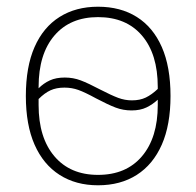

<svg xmlns="http://www.w3.org/2000/svg" viewBox="-20 -540 585 572"><path d="M272 12Q206 12 157.5 -19Q109 -50 83 -109Q57 -168 57 -254Q57 -341 83 -400Q109 -459 157.5 -489.5Q206 -520 272 -520Q339 -520 387.5 -489.5Q436 -459 462 -400Q488 -341 488 -254Q488 -168 462 -109Q436 -50 387.5 -19Q339 12 272 12ZM272 -19Q356 -19 403 -74.5Q450 -130 450 -227V-243Q435 -229 416.5 -220Q398 -211 372 -211Q347 -211 324.5 -219.5Q302 -228 266 -247Q233 -265 213.5 -272Q194 -279 172 -279Q148 -279 130.5 -271Q113 -263 95 -245V-227Q95 -130 142 -74.5Q189 -19 272 -19ZM95 -281V-277Q110 -292 128.5 -300.5Q147 -309 173 -309Q198 -309 220.5 -300.5Q243 -292 279 -273Q312 -256 332 -248.5Q352 -241 373 -241Q397 -241 414.5 -249.5Q432 -258 450 -275V-281Q450 -379 403 -434Q356 -489 272 -489Q189 -489 142 -434Q95 -379 95 -281Z"/></svg>

Font: IBM Plex Sans ExtraLight
Style: Regular
Weight: 250
Designer: Mike Abbink, Paul van der Laan, Pieter van Rosmalen
Foundry: Bold Monday
Version: Version 3.201